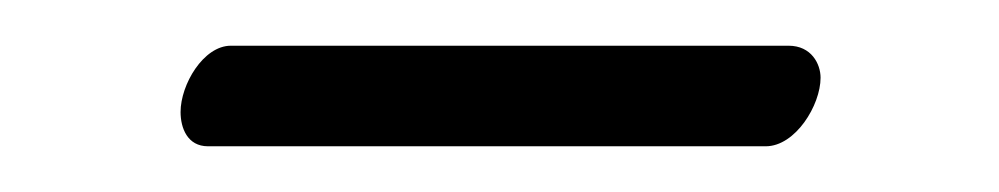

<svg xmlns="http://www.w3.org/2000/svg" viewBox="-20 -593 437 84"><path d="M315 -529C328 -529 339 -547 339 -559C339 -565 335 -573 325 -573H81C69 -573 59 -556 59 -544C59 -537 62 -529 71 -529Z"/></svg>

Font: Libertinus Math
Style: Regular
Weight: 400
Designer: Philipp H. Poll
Foundry: Khaled Hosny
Version: Version 6.2